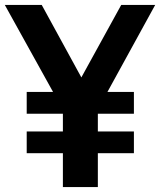

<svg xmlns="http://www.w3.org/2000/svg" viewBox="-42 -760 651 780"><path d="M66.5 -137.5V-226H213.5V-298H66.5V-386.5H173.5L-22.5 -740H127.5L288.5 -445.5L450.5 -740H588.5L394.5 -386.5H502V-298H355.5V-226H502V-137.5H355.5V0H213.5V-137.5Z"/></svg>

Font: Encode Sans Condensed
Style: Bold
Weight: 700
Width: 3
Designer: Multiple Designers
Foundry: Impallari Type
Version: Version 3.000; ttfautohint (v1.8.3) -l 8 -r 50 -G 200 -x 14 